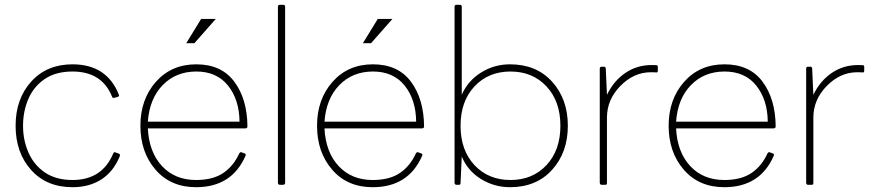

<svg xmlns="http://www.w3.org/2000/svg" viewBox="-20 -770 3641 800"><path d="M282 10Q174 10 109.5 -62Q45 -134 45 -246Q45 -358 110 -430Q175 -502 282 -502Q425 -502 475 -376L476 -372Q476 -368 470 -366L454 -362Q448 -362 447 -367Q405 -472 282 -472Q212 -472 166 -440.5Q120 -409 98 -357.5Q76 -306 76 -246Q76 -186 98.5 -134.5Q121 -83 167 -51.5Q213 -20 282 -20Q406 -20 452 -131Q454 -136 458 -136L475 -130Q480 -128 480 -123L479 -119Q453 -55 402.5 -22.5Q352 10 282 10Z M797 10Q691 10 628 -63Q565 -136 565 -246Q565 -356 629.5 -429Q694 -502 798 -502Q902 -502 956 -430Q1010 -358 1011 -243Q1011 -236 1003 -235H596Q601 -136 655 -78Q709 -20 797 -20Q867 -20 910 -49Q953 -78 977 -131Q980 -136 984 -136Q985 -136 989 -134.5Q993 -133 998.5 -131Q1004 -129 1004 -125L1003 -121Q946 10 797 10ZM978 -263Q977 -355 930 -413.5Q883 -472 798 -472Q713 -472 658 -415.5Q603 -359 596 -263ZM790 -590H756L818 -691H879Z M1160 0H1146Q1139 0 1138 -8V-742Q1138 -750 1146 -750H1160Q1168 -750 1168 -742V-8Q1168 -1 1160 0Z M1533 10Q1427 10 1364 -63Q1301 -136 1301 -246Q1301 -356 1365.5 -429Q1430 -502 1534 -502Q1638 -502 1692 -430Q1746 -358 1747 -243Q1747 -236 1739 -235H1332Q1337 -136 1391 -78Q1445 -20 1533 -20Q1603 -20 1646 -49Q1689 -78 1713 -131Q1716 -136 1720 -136Q1721 -136 1725 -134.5Q1729 -133 1734.5 -131Q1740 -129 1740 -125L1739 -121Q1682 10 1533 10ZM1714 -263Q1713 -355 1666 -413.5Q1619 -472 1534 -472Q1449 -472 1394 -415.5Q1339 -359 1332 -263ZM1526 -590H1492L1554 -691H1615Z M2105 10Q2039 10 1983.5 -24.5Q1928 -59 1904 -118L1899 -8Q1899 0 1893 0H1882Q1875 0 1874 -8V-742Q1874 -750 1882 -750H1896Q1904 -750 1904 -742V-375Q1929 -433 1984 -467.5Q2039 -502 2105 -502Q2215 -502 2280.5 -429.5Q2346 -357 2346 -246Q2346 -135 2280.5 -62.5Q2215 10 2105 10ZM2107 -20Q2199 -20 2257 -82Q2315 -144 2315 -246Q2315 -348 2257 -410Q2199 -472 2107 -472Q2015 -472 1957 -410Q1899 -348 1899 -246Q1899 -144 1957 -82Q2015 -20 2107 -20Z M2503 0H2487Q2480 0 2479 -8V-484Q2479 -492 2487 -492H2496Q2504 -492 2504 -484L2509 -375Q2537 -433 2585.5 -466Q2634 -499 2695 -499Q2710 -499 2715.5 -498.5Q2721 -498 2721 -490V-476Q2721 -468 2715 -468Q2714 -468 2711.5 -468.5Q2709 -469 2692 -469Q2621 -469 2565 -412Q2509 -355 2509 -280V-8Q2509 0 2503 0Z M2998 10Q2892 10 2829 -63Q2766 -136 2766 -246Q2766 -356 2830.5 -429Q2895 -502 2999 -502Q3103 -502 3157 -430Q3211 -358 3212 -243Q3212 -236 3204 -235H2797Q2802 -136 2856 -78Q2910 -20 2998 -20Q3068 -20 3111 -49Q3154 -78 3178 -131Q3181 -136 3185 -136Q3186 -136 3190 -134.5Q3194 -133 3199.5 -131Q3205 -129 3205 -125L3204 -121Q3147 10 2998 10ZM3179 -263Q3178 -355 3131 -413.5Q3084 -472 2999 -472Q2914 -472 2859 -415.5Q2804 -359 2797 -263Z M3363 0H3347Q3340 0 3339 -8V-484Q3339 -492 3347 -492H3356Q3364 -492 3364 -484L3369 -375Q3397 -433 3445.5 -466Q3494 -499 3555 -499Q3570 -499 3575.5 -498.5Q3581 -498 3581 -490V-476Q3581 -468 3575 -468Q3574 -468 3571.5 -468.5Q3569 -469 3552 -469Q3481 -469 3425 -412Q3369 -355 3369 -280V-8Q3369 0 3363 0Z"/></svg>

Font: YamahaIndonesia935. App Thin
Style: Regular
Weight: 100
Designer: Dalton Maag Ltd
Foundry: Dalton Maag Ltd
Version: Version 1.002